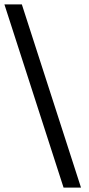

<svg xmlns="http://www.w3.org/2000/svg" viewBox="-31 -800 402 870"><path d="M336 50H257L-11 -780H68Z"/></svg>

Font: Mohave
Style: Regular
Weight: 400
Designer: Gumpita Rahayu
Foundry: Tokotype
Version: Version 2.003; ttfautohint (v1.8.3)